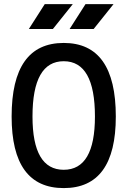

<svg xmlns="http://www.w3.org/2000/svg" viewBox="-20 -914 626 943"><path d="M293 9.8Q37.1 9.8 37.1 -341.8Q37.1 -703.1 293 -703.1Q548.8 -703.1 548.8 -341.8Q548.8 9.8 293 9.8ZM293 -80.1Q446.3 -80.1 446.3 -341.8Q446.3 -613.3 293 -613.3Q139.6 -613.3 139.6 -341.8Q139.6 -80.1 293 -80.1ZM321.8 -771.5 399.9 -893.6H537.6L439.9 -771.5ZM121.6 -771.5 199.7 -893.6H337.4L239.7 -771.5Z"/></svg>

Font: Cascadia Mono
Style: Regular
Weight: 400
Monospace: yes
Designer: Aaron Bell
Foundry: Saja Typeworks
Version: Version 2102.003